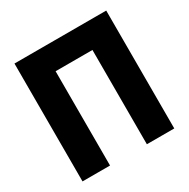

<svg xmlns="http://www.w3.org/2000/svg" viewBox="-164 -877 1010 1027"><g transform="rotate(-30 341.5 -364.0)"><path d="M57.3 0V-728H227.3V0ZM150 -582.3V-728H554.7V-582.3ZM454.8 0V-728H624V0Z"/></g></svg>

Font: Murecho Thin
Style: Regular
Weight: 100
Designer: Neil Summerour
Foundry: Positype
Version: Version 1.010